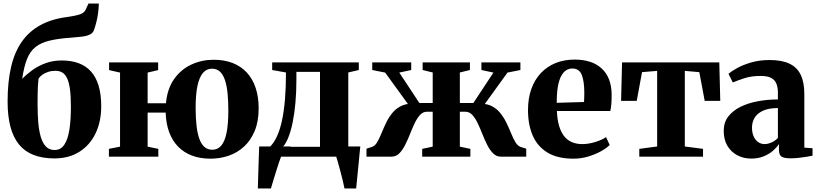

<svg xmlns="http://www.w3.org/2000/svg" viewBox="-20 -886 4631 1086"><path d="M288 10Q220.5 10 170.2 -9.5Q120 -29 87.5 -68.8Q55 -108.5 39 -169Q23 -229.5 23 -311.5Q23 -424 43 -508.5Q63 -593 104.2 -651.2Q145.5 -709.5 208.8 -744Q272 -778.5 358 -789.5Q404.5 -796 430.2 -804.2Q456 -812.5 464 -830.5L480.5 -866H539Q538.5 -840 535 -813.2Q531.5 -786.5 525.2 -761.8Q519 -737 511.5 -715.5Q505.5 -699 488 -690.5Q470.5 -682 444 -678.8Q417.5 -675.5 383 -673Q309.5 -668 260.5 -656.2Q211.5 -644.5 180.8 -620Q150 -595.5 132.8 -552.2Q115.5 -509 105.5 -440Q129.5 -465 162.5 -489Q195.5 -513 237.5 -528.5Q279.5 -544 329.5 -544Q383.5 -544 425 -528.5Q466.5 -513 494.8 -481.5Q523 -450 537.8 -401Q552.5 -352 552.5 -284.5Q552.5 -198 520.5 -131.5Q488.5 -65 429.2 -27.5Q370 10 288 10ZM288.5 -37.5Q324 -37.5 344.2 -68.2Q364.5 -99 372.8 -154.2Q381 -209.5 381 -282.5Q381 -343 375.5 -382.5Q370 -422 359 -444.5Q348 -467 331.8 -476.2Q315.5 -485.5 294 -485.5Q270.5 -485.5 251.8 -479.2Q233 -473 219.5 -463.2Q206 -453.5 198 -441.5Q195.5 -420 194.2 -396.8Q193 -373.5 192.8 -348.8Q192.5 -324 192.5 -297.5Q192.5 -243 196.2 -196Q200 -149 210.2 -113.2Q220.5 -77.5 239.5 -57.5Q258.5 -37.5 288.5 -37.5Z M1171 11.5Q1112 11.5 1065.8 -6Q1019.5 -23.5 987 -57Q954.5 -90.5 936.8 -138.8Q919 -187 917 -249H815V-56.5L875.5 -44V0H596V-44L659 -56.5V-475.5L597 -489.5V-533H874.5V-489.5L815 -475.5V-302H918.5Q926.5 -385 965.2 -439.5Q1004 -494 1062.8 -521Q1121.5 -548 1187.5 -548Q1249 -548 1296.2 -529.5Q1343.5 -511 1376.2 -475.5Q1409 -440 1426 -389Q1443 -338 1443 -273Q1443 -199.5 1420.8 -145.8Q1398.5 -92 1360.5 -57Q1322.5 -22 1273.5 -5.2Q1224.5 11.5 1171 11.5ZM1181 -39Q1211.5 -39 1231.5 -62.5Q1251.5 -86 1261.5 -135Q1271.5 -184 1271.5 -261Q1271.5 -318 1266.8 -362Q1262 -406 1251.2 -436.2Q1240.5 -466.5 1222.8 -482Q1205 -497.5 1179 -497.5Q1148.5 -497.5 1128 -473.8Q1107.5 -450 1097 -401Q1086.5 -352 1086.5 -275.5Q1086.5 -217.5 1091.8 -173.5Q1097 -129.5 1108 -99.5Q1119 -69.5 1137.2 -54.2Q1155.5 -39 1181 -39Z M1485 0V-51L1504 -53Q1528 -75.5 1545.5 -112.5Q1563 -149.5 1574.5 -202Q1586 -254.5 1591.8 -323Q1597.5 -391.5 1597.5 -476L1519.5 -490V-533H2009.5V-490L1950 -476V0ZM1580.5 -55.5H1790V-479.5H1656.5V-436.5Q1656.5 -365.5 1651 -304.5Q1645.5 -243.5 1635.5 -194.5Q1625.5 -145.5 1611.5 -110Q1597.5 -74.5 1580.5 -55.5ZM1438.5 180Q1439.5 148.5 1440.5 108.8Q1441.5 69 1443 26.2Q1444.5 -16.5 1446 -57.5H1624L1571 -2Q1565.5 10 1557.2 35Q1549 60 1540 88.8Q1531 117.5 1523.5 142.5Q1516 167.5 1512.5 180ZM1928.5 180Q1925.5 163 1919.2 137.5Q1913 112 1905.8 84.5Q1898.5 57 1892 33.8Q1885.5 10.5 1881.5 -1L1853 -57.5H2018Q2016 -41.5 2013.8 -17Q2011.5 7.5 2008.8 35.8Q2006 64 2003.2 91.8Q2000.5 119.5 1998.2 142.8Q1996 166 1994.5 180Z M2053 0V-45L2085 -55.5Q2102 -61.5 2114.2 -83Q2126.5 -104.5 2138.5 -134Q2150.5 -163.5 2165.5 -194.5Q2180.5 -225.5 2202.5 -251Q2224.5 -276.5 2257 -290Q2289.5 -303.5 2337 -297L2325.5 -245L2158.5 -475.5L2085.5 -490V-533H2306V-490L2238.5 -475.5L2352 -303.5H2427.5V-476L2370.5 -490V-533H2638V-490L2581 -476V-303.5H2657.5L2771 -475.5L2703 -490V-533H2923.5V-490L2850.5 -475.5L2684 -245L2672.5 -297Q2720 -303.5 2752.2 -290Q2784.5 -276.5 2806.2 -250.8Q2828 -225 2843.2 -194.2Q2858.5 -163.5 2870.2 -134Q2882 -104.5 2894.8 -82.8Q2907.5 -61 2924.5 -55L2956.5 -45V0H2813Q2788 0 2769.5 -18.2Q2751 -36.5 2736.2 -65.5Q2721.5 -94.5 2708.8 -127Q2696 -159.5 2682.2 -188.5Q2668.5 -217.5 2651.8 -235.8Q2635 -254 2612 -254H2581V-56.5L2640.5 -44V0H2368V-44L2427.5 -56.5V-254H2394.5Q2372.5 -254 2355.8 -235.8Q2339 -217.5 2325.2 -188.5Q2311.5 -159.5 2298.8 -127Q2286 -94.5 2271.2 -65.5Q2256.5 -36.5 2238.2 -18.2Q2220 0 2195 0Z M3223.5 11.5Q3133.5 11.5 3076.8 -23Q3020 -57.5 2993.2 -119.2Q2966.5 -181 2966.5 -263Q2966.5 -330 2985.5 -383Q3004.5 -436 3039.5 -473Q3074.5 -510 3122.8 -529.5Q3171 -549 3229.5 -549Q3329.5 -549 3383.8 -498.2Q3438 -447.5 3439.5 -354.5Q3440 -321 3437.8 -297Q3435.5 -273 3432 -258H3130Q3132 -210.5 3142 -175.5Q3152 -140.5 3169.8 -117.2Q3187.5 -94 3213.5 -82.5Q3239.5 -71 3274 -71Q3309 -71 3347.5 -83Q3386 -95 3408 -110.5L3428.5 -66Q3413.5 -50 3382 -32Q3350.5 -14 3309.2 -1.2Q3268 11.5 3223.5 11.5ZM3129 -304.5 3283.5 -309Q3284 -322 3284.5 -334.5Q3285 -347 3285 -360Q3285 -425.5 3270.8 -462Q3256.5 -498.5 3217 -498.5Q3198.5 -498.5 3182.8 -488.8Q3167 -479 3154.8 -457Q3142.5 -435 3135.8 -397.8Q3129 -360.5 3129 -304.5Z M3596 0V-44L3697 -57.5V-485L3611.5 -478L3581.5 -315.5H3493L3498.5 -533H4048.5L4054 -315.5H3966L3935.5 -478L3853.5 -485V-57.5L3956.5 -44V0Z M4229.5 11Q4185.5 11 4150.2 -7.8Q4115 -26.5 4094.2 -61.5Q4073.5 -96.5 4073.5 -146Q4073.5 -193 4099 -226.5Q4124.5 -260 4167.8 -281.5Q4211 -303 4266 -313.2Q4321 -323.5 4380 -323.5V-362Q4380 -392.5 4371 -413.8Q4362 -435 4340.8 -445.8Q4319.5 -456.5 4283 -456.5Q4229 -456.5 4188.5 -443Q4148 -429.5 4125 -419.5L4100.5 -468.5Q4115 -481.5 4147.8 -500Q4180.5 -518.5 4228 -532.5Q4275.5 -546.5 4333.5 -546.5Q4402 -546.5 4445.2 -526Q4488.5 -505.5 4509 -463Q4529.5 -420.5 4529.5 -354V-51L4576 -47.5V-5.5Q4565 -3 4544 0.5Q4523 4 4498.5 6.8Q4474 9.5 4451.5 9.5Q4416 9.5 4401 0.2Q4386 -9 4386 -39V-71.5Q4375 -53.5 4353.2 -34.2Q4331.5 -15 4300.2 -2Q4269 11 4229.5 11ZM4305 -71Q4323.5 -71 4345 -80.8Q4366.5 -90.5 4380 -106V-275Q4328 -274.5 4295.8 -259.8Q4263.5 -245 4248.5 -220.2Q4233.5 -195.5 4233.5 -164.5Q4233.5 -135.5 4242.8 -114.8Q4252 -94 4268 -82.5Q4284 -71 4305 -71Z"/></svg>

Font: Merriweather 72pt ExtraBold
Style: Regular
Weight: 800
Version: Version 2.100